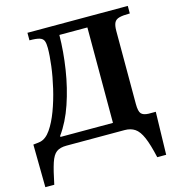

<svg xmlns="http://www.w3.org/2000/svg" viewBox="-122 -762 980 1059"><g transform="rotate(-15 368.5 -233.0)"><path d="M57 191H6L3 -53Q14 -54 25.5 -55.5Q37 -57 43 -58Q76 -65 103 -104Q130 -143 151.5 -200.5Q173 -258 188 -322Q203 -386 210.5 -445.5Q218 -505 218 -547Q218 -573 212.5 -587.5Q207 -602 188.5 -608Q170 -614 131 -614V-657H704V-614Q665 -614 644 -608.5Q623 -603 615 -587Q607 -571 607 -540V-123Q607 -81 619 -67.5Q631 -54 661 -53H702L696 191H645Q628 115 610 73.5Q592 32 568 16Q544 0 510 0H178Q141 0 120.5 15Q100 30 86.5 71Q73 112 57 191ZM158 -61V-55H458V-600H298Q297 -505 281.5 -405Q266 -305 235.5 -215.5Q205 -126 158 -61Z"/></g></svg>

Font: STIX Two Text
Style: Bold
Weight: 700
Designer: Ross Mills, John Hudson & Paul Hanslow, Tiro Typeworks Ltd; with prior portions MicroPress Inc., and Coen Hoffman.
Foundry: Tiro Typeworks Ltd
Version: Version 2.13 b171